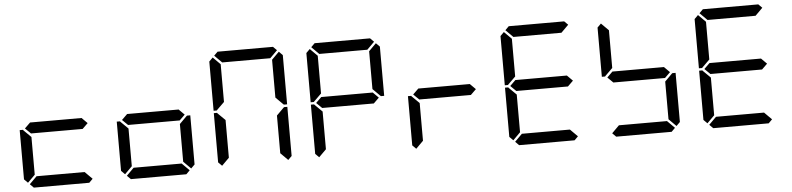

<svg xmlns="http://www.w3.org/2000/svg" viewBox="-53 -1304 6634 1608"><g transform="rotate(-5 3264.0 -500.0)"><path d="M130 -45 99 -76V-490H126L130 -485L192 -424V-107ZM671 -499 624 -453V-454H192V-453L144 -500L192 -547V-546H624ZM672 -31 641 0H175L144 -31L206 -93H610Z M946 -45 915 -76V-490H942L946 -485L1008 -424V-107ZM1487 -499 1440 -453V-454H1008V-453L960 -500L1008 -547V-546H1440ZM1501 -485 1506 -489H1533V-76L1502 -45L1440 -107V-424ZM1488 -31 1457 0H991L960 -31L1022 -93H1426Z M1762 -45 1731 -76V-490H1758L1762 -485L1824 -424V-107ZM1762 -515 1758 -510H1731V-924L1762 -955L1824 -893V-576ZM1776 -969 1807 -1000H2273L2304 -969L2242 -907H1838ZM2317 -485 2322 -489H2349V-76L2318 -45L2256 -107V-424ZM2318 -955 2349 -924V-510H2322L2317 -514L2256 -575V-893Z M2578 -45 2547 -76V-490H2574L2578 -485L2640 -424V-107ZM2578 -515 2574 -510H2547V-924L2578 -955L2640 -893V-576ZM2592 -969 2623 -1000H3089L3120 -969L3058 -907H2654ZM3119 -499 3072 -453V-454H2640V-453L2592 -500L2640 -547V-546H3072ZM3134 -955 3165 -924V-510H3138L3133 -514L3072 -575V-893Z M3394 -45 3363 -76V-490H3390L3394 -485L3456 -424V-107ZM3935 -499 3888 -453V-454H3456V-453L3408 -500L3456 -547V-546H3888Z M4210 -45 4179 -76V-490H4206L4210 -485L4272 -424V-107ZM4210 -515 4206 -510H4179V-924L4210 -955L4272 -893V-576ZM4224 -969 4255 -1000H4721L4752 -969L4690 -907H4286ZM4751 -499 4704 -453V-454H4272V-453L4224 -500L4272 -547V-546H4704ZM4752 -31 4721 0H4255L4224 -31L4286 -93H4690Z M5026 -515 5022 -510H4995V-924L5026 -955L5088 -893V-576ZM5567 -499 5520 -453V-454H5088V-453L5040 -500L5088 -547V-546H5520ZM5581 -485 5586 -489H5613V-76L5582 -45L5520 -107V-424ZM5568 -31 5537 0H5071L5040 -31L5102 -93H5506Z M5842 -45 5811 -76V-490H5838L5842 -485L5904 -424V-107ZM5842 -515 5838 -510H5811V-924L5842 -955L5904 -893V-576ZM5856 -969 5887 -1000H6353L6384 -969L6322 -907H5918ZM6383 -499 6336 -453V-454H5904V-453L5856 -500L5904 -547V-546H6336ZM6384 -31 6353 0H5887L5856 -31L5918 -93H6322Z"/></g></svg>

Font: DSEG7 Classic
Style: Regular
Weight: 400
Designer: Keshikan(Twitter:@keshinomi_88pro)
Version: Version 0.46